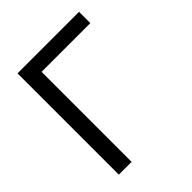

<svg xmlns="http://www.w3.org/2000/svg" viewBox="-202 -852 975 975"><g transform="rotate(-45 285.5 -364.0)"><path d="M527.3 -727.5V-646.5H177.2V0H85.4V-727.5Z"/></g></svg>

Font: Inter 17pt
Style: Regular
Weight: 400
Version: Version 4.001;git-66647c0bb